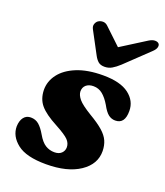

<svg xmlns="http://www.w3.org/2000/svg" viewBox="-136 -812 789 918"><g transform="rotate(20 259.0 -353.0)"><path d="M223.5 -54Q246.5 -54 259.2 -66.2Q272 -78.5 272 -96.5Q272 -117 256 -133.8Q240 -150.5 188 -178.5Q127.5 -210.5 101.8 -240.8Q76 -271 75 -317Q74.5 -361 102.5 -398Q130.5 -435 185 -457.2Q239.5 -479.5 318.5 -479.5Q406 -479.5 449.8 -446.2Q493.5 -413 493.5 -362Q494 -296 445 -296Q425.5 -296 410 -308Q394.5 -320 377.5 -351.5Q359.5 -382 339.2 -398.5Q319 -415 292.5 -415Q269 -415 255.2 -403Q241.5 -391 241.5 -370.5Q242 -352 258.5 -332Q275 -312 324.5 -282Q369.5 -255.5 394 -233.8Q418.5 -212 428.5 -189.5Q438.5 -167 439 -138.5Q440 -71.5 376.8 -29Q313.5 13.5 205 13.5Q104.5 13.5 58.5 -22.8Q12.5 -59 12.5 -109Q13.5 -138.5 26.5 -155.2Q39.5 -172 62 -172Q86.5 -172 103.8 -157Q121 -142 137.5 -113.5Q157 -79.5 177.8 -66.8Q198.5 -54 223.5 -54ZM382.5 -557.5Q363 -539.5 346.2 -529.8Q329.5 -520 309 -520Q288.5 -520 277 -529.8Q265.5 -539.5 256 -557.5L196.5 -669Q189 -683 192.8 -694.5Q196.5 -706 205 -712.5Q216 -720 229.5 -720Q243 -720 254 -709.5L338 -630L464 -709.5Q481 -720 494.5 -720Q508 -720 514.5 -712.5Q520 -706 517.2 -694.5Q514.5 -683 499.5 -669Z"/></g></svg>

Font: Fraunces 9pt S050
Style: Bold Italic
Weight: 700
Italic angle: -16°
Version: Version 1.000; ttfautohint (v1.8.3)